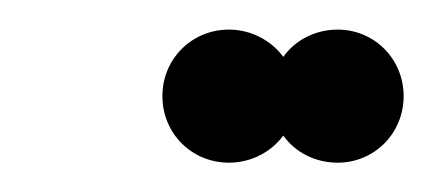

<svg xmlns="http://www.w3.org/2000/svg" viewBox="-20 -738 295 131"><path d="M136.2 -627C151.4 -627 165 -634.3 173.3 -645.5C181.2 -634.3 194.8 -627 210.4 -627C235.4 -627 255.4 -647 255.4 -672.4C255.4 -697.8 235.4 -717.8 210.4 -717.8C194.8 -717.8 181.2 -710.4 173.3 -699.2C165 -710.4 151.4 -717.8 136.2 -717.8C110.8 -717.8 90.8 -697.8 90.8 -672.4C90.8 -647 110.8 -627 136.2 -627Z"/></svg>

Font: Guggenheim Sans Display Light
Style: Italic
Weight: 300
Italic angle: -7°
Designer: Modified by Tom Baber under direction of Pentagram Design 2023
Foundry: rsms
Version: Version 1.001;Glyphs 3.1.2 (3151)